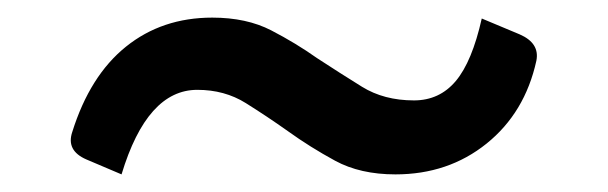

<svg xmlns="http://www.w3.org/2000/svg" viewBox="-20 -518 690 218"><path d="M118 -320 78 -337Q55 -347 62 -368Q82 -432 123 -465Q164 -498 221 -498Q260 -498 288 -483.5Q316 -469 340 -452Q366 -435 391 -419.5Q416 -404 450 -404Q479 -404 497.5 -426Q516 -448 527 -497L570 -479Q593 -469 589 -449Q576 -390 532.5 -355Q489 -320 429 -320Q389 -320 360.5 -335.5Q332 -351 307 -369Q283 -386 259 -401Q235 -416 204 -416Q147 -416 118 -320Z"/></svg>

Font: Gowun Batang
Style: Bold
Weight: 700
Designer: Yanghee Ryu
Foundry: Yanghee Ryu
Version: Version 2.000